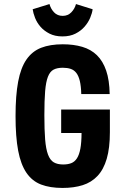

<svg xmlns="http://www.w3.org/2000/svg" viewBox="-20 -916 617 946"><path d="M281.4 -260.8H381.8Q381.6 -213.4 375.9 -183.2Q370.2 -153 359 -135.8Q347.8 -118.6 331 -112.1Q314.2 -105.6 291.8 -105.6Q263.2 -105.6 245.1 -116.1Q227 -126.6 216.6 -154.2Q206.2 -181.8 202.4 -228.8Q198.6 -275.8 198.6 -348.6Q198.6 -421.6 202.4 -467Q206.2 -512.4 216.2 -538Q226.2 -563.6 243.9 -572.9Q261.6 -582.2 289.4 -582.2Q311.6 -582.2 328.3 -576.6Q345 -571 356.1 -556.6Q367.2 -542.2 373.3 -517Q379.4 -491.8 380.4 -452.6H520.4Q519.2 -521.4 503.1 -568.3Q487 -615.2 457.6 -643.9Q428.2 -672.6 385.5 -685.2Q342.8 -697.8 289.4 -697.8Q226.8 -697.8 182.7 -680.6Q138.6 -663.4 110.5 -622.9Q82.4 -582.4 69.5 -514.2Q56.6 -446 56.6 -343.8Q56.6 -241.8 69.5 -173.6Q82.4 -105.4 110.4 -64.5Q138.4 -23.6 182.4 -6.8Q226.4 10 288 10Q344 10 387.2 -3.6Q430.4 -17.2 460.4 -49Q490.4 -80.8 505.9 -133.8Q521.4 -186.8 521.4 -264.6V-376.4H281.4ZM287.6 -736.6Q325.2 -736.6 352.1 -750.4Q379 -764.2 396.8 -784.7Q414.6 -805.2 424.3 -828.2Q434 -851.2 436.4 -870.4L354.4 -896Q348.2 -872.6 331.3 -855.2Q314.4 -837.8 289 -837.8Q262.8 -837.8 246.4 -855.2Q230 -872.6 223.8 -896L141 -870.4Q143.6 -851.2 152.8 -827.8Q162 -804.4 179.4 -784.3Q196.8 -764.2 223.7 -750.4Q250.6 -736.6 287.6 -736.6Z"/></svg>

Font: Secuela Light
Style: Regular
Weight: 300
Designer: Fernando Haro
Foundry: deFharo
Version: Version 1.708